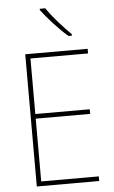

<svg xmlns="http://www.w3.org/2000/svg" viewBox="-62 -1043 612 1033"><g transform="rotate(-5 244.0 -526.5)"><path d="M431 -51H94V-765H431V-740H120V-440H414V-415H120V-76H431ZM223 -1002Q247 -966 284 -924Q321 -882 353 -851V-843H334Q298 -874 258.5 -917Q219 -960 193 -995V-1002Z"/></g></svg>

Font: Noto Sans Tamil UI SemiCondensed Thin
Style: Regular
Weight: 100
Width: 4
Designer: Jelle Bosma - Monotype Design Team
Foundry: Monotype Imaging Inc.
Version: Version 2.004; ttfautohint (v1.8.4.7-5d5b)